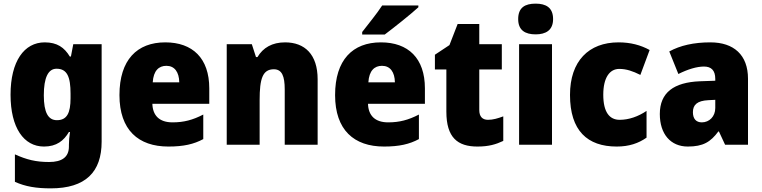

<svg xmlns="http://www.w3.org/2000/svg" viewBox="-20 -796 4193 1056"><path d="M226 -563C113 -563 38 -459 38 -275C38 -93 111 10 222 10C291 10 331 -22 359 -70H365C361 -46 359 -18 359 1V10C359 68 321 95 250 95C177 95 126 82 62 53V204C119 230 179 240 259 240C451 240 539 150 539 -17V-553H383L370 -485H364C334 -535 294 -563 226 -563ZM291 -418C350 -418 368 -372 368 -281V-256C368 -174 348 -135 293 -135C245 -135 221 -177 221 -272C221 -369 245 -418 291 -418Z M889 -563C734 -563 637 -467 637 -273C637 -81 741 10 906 10C990 10 1046 -3 1098 -31V-166C1040 -136 991 -123 929 -123C856 -123 820 -161 818 -225H1131V-310C1131 -476 1039 -563 889 -563ZM895 -434C940 -434 965 -400 966 -343H820C824 -408 854 -434 895 -434Z M1548 -563C1477 -563 1427 -534 1396 -482H1388L1365 -553H1227V0H1408V-246C1408 -362 1424 -415 1486 -415C1531 -415 1546 -377 1546 -304V0H1727V-360C1727 -497 1656 -563 1548 -563Z M2281 -756V-766H2082C2053 -721 2005 -663 1972 -620V-606H2096C2148 -645 2241 -719 2281 -756ZM2075 -563C1920 -563 1823 -467 1823 -273C1823 -81 1927 10 2092 10C2176 10 2232 -3 2284 -31V-166C2226 -136 2177 -123 2115 -123C2042 -123 2006 -161 2004 -225H2317V-310C2317 -476 2225 -563 2075 -563ZM2081 -434C2126 -434 2151 -400 2152 -343H2006C2010 -408 2040 -434 2081 -434Z M2664 -137C2633 -137 2616 -155 2616 -191V-414H2740V-553H2616V-664H2497L2452 -548L2372 -495V-414H2435V-182C2435 -39 2497 10 2606 10C2668 10 2708 -2 2748 -21V-156C2718 -145 2692 -137 2664 -137Z M2926 -776C2868 -776 2830 -755 2830 -691C2830 -629 2869 -607 2926 -607C2981 -607 3022 -629 3022 -691C3022 -755 2982 -776 2926 -776ZM3016 -553H2835V0H3016Z M3372 10C3440 10 3492 -8 3536 -39V-186C3490 -155 3439 -137 3388 -137C3333 -137 3298 -178 3298 -275C3298 -369 3333 -417 3386 -417C3425 -417 3460 -405 3502 -384L3553 -521C3504 -548 3448 -563 3382 -563C3218 -563 3115 -460 3115 -274C3115 -77 3211 10 3372 10Z M3887 -563C3796 -563 3721 -546 3661 -513L3711 -389C3763 -415 3812 -430 3852 -430C3891 -430 3914 -410 3914 -362V-352L3829 -349C3686 -343 3609 -287 3609 -169C3609 -59 3668 10 3763 10C3847 10 3888 -15 3931 -73H3934L3968 0H4094V-363C4094 -494 4016 -563 3887 -563ZM3876 -245 3914 -247V-202C3914 -155 3881 -123 3840 -123C3810 -123 3791 -141 3791 -179C3791 -220 3815 -242 3876 -245Z"/></svg>

Font: Noto Sans Khmer SemiCondensed Black
Style: Regular
Weight: 900
Width: 4
Designer: Danh Hong and the Monotype Design Team
Foundry: Monotype Imaging Inc.
Version: Version 2.004